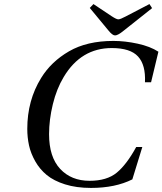

<svg xmlns="http://www.w3.org/2000/svg" viewBox="-20 -908 798 943"><path d="M421 -869 439 -888 529 -828Q552 -813 561 -813Q571 -813 597 -827L714 -888L727 -868L587 -757Q559 -734 545 -734Q532 -734 512 -759ZM114 -275Q114 -415 182 -525Q231 -605 319 -656Q407 -707 537 -707Q594 -707 656 -693.5Q718 -680 758 -654L722 -504H692Q696 -589 658 -630.5Q620 -672 529 -672Q378 -672 293 -530Q258 -472 239.5 -396Q221 -320 221 -249Q221 -137 275.5 -78.5Q330 -20 420 -20Q505 -20 553.5 -60Q602 -100 649 -186H679L630 -27Q546 15 427 15Q355 15 299.5 -2.5Q244 -20 209.5 -48.5Q175 -77 153 -116Q131 -155 122.5 -194Q114 -233 114 -275Z"/></svg>

Font: Lingua Franca
Style: Italic
Weight: 400
Italic angle: -13°
Version: Version 1.19